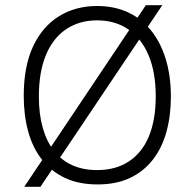

<svg xmlns="http://www.w3.org/2000/svg" viewBox="-20 -698 747 736"><path d="M73 18 539 -678H602L135 18ZM354 9Q282 9 229 -16Q176 -41 140.5 -86.5Q105 -132 88 -194Q71 -256 71 -331Q71 -444 107 -520.5Q143 -597 206.5 -636Q270 -675 352 -675Q417 -675 469 -651.5Q521 -628 558 -582.5Q595 -537 615 -472.5Q635 -408 635 -327Q635 -254 618 -192.5Q601 -131 566 -86Q531 -41 478.5 -16Q426 9 354 9ZM352 -46Q424 -46 474.5 -79.5Q525 -113 551 -176Q577 -239 577 -329Q577 -420 550 -485Q523 -550 472.5 -585Q422 -620 352 -620Q284 -620 233.5 -586Q183 -552 156 -487Q129 -422 129 -328Q129 -260 144 -207.5Q159 -155 187.5 -119Q216 -83 257.5 -64.5Q299 -46 352 -46Z"/></svg>

Font: Bricolage Grotesque 96pt ExtraBold ExtraLight
Style: Regular
Weight: 250
Version: Version 1.001;gftools[0.9.33.dev8+g029e19f]